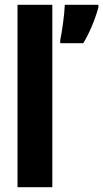

<svg xmlns="http://www.w3.org/2000/svg" viewBox="-20 -780 430 800"><path d="M198 0V-760H53V0ZM390 -749V-760H250C249 -722 238 -645 231 -613V-600H327C353 -643 376 -698 390 -749Z"/></svg>

Font: Noto Sans Thai Looped ExtraCondensed ExtraBold
Style: Regular
Weight: 800
Width: 2
Designer: Sasikarn Vongin, Ben Mitchell
Foundry: The Fontpad Ltd
Version: Version 1.001